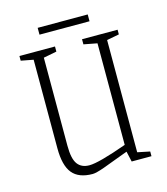

<svg xmlns="http://www.w3.org/2000/svg" viewBox="-106 -779 759 871"><g transform="rotate(-15 273.0 -343.5)"><path d="M97 -145V-561L39 -572V-594H206V-570L144 -558V-144Q144 -83 162.5 -58Q181 -33 218 -33Q262 -33 396 -81V-558L333 -570V-594H500V-572L442 -561V-34L500 -22V0H407L396 -49L374 -41Q317 -19 277.5 -5Q238 9 222 9Q157 9 127 -27.5Q97 -64 97 -145ZM152 -696H387V-664H152Z"/></g></svg>

Font: Grenze ExtraLight
Style: Regular
Weight: 275
Designer: Renata Polastri
Foundry: Omnibus-Type
Version: Version 1.002; ttfautohint (v1.8)